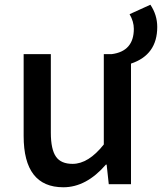

<svg xmlns="http://www.w3.org/2000/svg" viewBox="-20 -779 685 812"><path d="M616 -759Q645 -716 645 -665Q645 -547 534 -510V0H440L431 -83H428Q345 13 248 13Q80 13 80 -204V-550H195V-218Q195 -147 217 -116Q238 -86 287 -86Q354 -86 419 -168V-550H452Q546 -562 546 -657Q546 -688 528 -719Z"/></svg>

Font: Noto Sans S Chinese Medium
Style: Regular
Weight: 500
Designer: Ryoko NISHIZUKA  (kana & ideographs); Paul D. Hunt (Latin, Greek & Cyrillic); Wenlong ZHANG  (bopomofo); Sandoll Communi
Foundry: Adobe Systems Incorporated
Version: Version 1.000;PS 1;hotconv 1.0.78;makeotf.lib2.5.61930